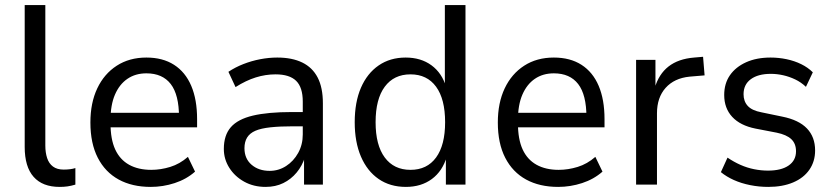

<svg xmlns="http://www.w3.org/2000/svg" viewBox="-20 -725 3270 754"><path d="M214 9Q147 9 112 -30.5Q77 -70 77 -148V-705H158V-153Q158 -126 165 -104.5Q172 -83 188 -71Q204 -59 230 -59Q243 -59 255 -60.5Q267 -62 276 -65V0Q259 5 245 7Q231 9 214 9Z M572 9Q499 9 446 -20Q393 -49 364 -105.5Q335 -162 335 -244Q335 -321 362 -378Q389 -435 438.5 -467Q488 -499 555 -499Q619 -499 663.5 -470.5Q708 -442 731 -388Q754 -334 754 -257V-225H397V-282H700L683 -265Q683 -353 650.5 -395Q618 -437 555 -437Q512 -437 480.5 -415.5Q449 -394 431.5 -353.5Q414 -313 414 -254V-241Q414 -178 432.5 -138Q451 -98 487 -78Q523 -58 574 -58Q611 -58 648.5 -69.5Q686 -81 718 -109L746 -51Q712 -21 666 -6Q620 9 572 9Z M1023 9Q976 9 939 -11.5Q902 -32 880.5 -66Q859 -100 859 -140Q859 -194 886.5 -225.5Q914 -257 973 -271Q1032 -285 1126 -285H1182V-229H1132Q1079 -229 1042 -225Q1005 -221 983 -211.5Q961 -202 950.5 -185Q940 -168 940 -143Q940 -102 968 -78Q996 -54 1039 -54Q1074 -54 1103.5 -73Q1133 -92 1151 -124.5Q1169 -157 1169 -197V-326Q1169 -382 1143 -407.5Q1117 -433 1062 -433Q1023 -433 984.5 -421Q946 -409 905 -383L877 -443Q904 -461 936 -473.5Q968 -486 1002 -492.5Q1036 -499 1069 -499Q1127 -499 1167 -479.5Q1207 -460 1227.5 -420.5Q1248 -381 1248 -319V0H1174V-109H1178Q1167 -74 1145 -47.5Q1123 -21 1092.5 -6Q1062 9 1023 9Z M1574 9Q1512 9 1467 -22Q1422 -53 1397.5 -110Q1373 -167 1373 -245Q1373 -324 1397.5 -380.5Q1422 -437 1467 -468Q1512 -499 1573 -499Q1633 -499 1674.5 -468.5Q1716 -438 1732 -383H1727V-705H1808V0H1731V-111H1735Q1718 -53 1676 -22Q1634 9 1574 9ZM1592 -58Q1657 -58 1692.5 -106.5Q1728 -155 1728 -245Q1728 -336 1692.5 -384.5Q1657 -433 1592 -433Q1527 -433 1491 -384.5Q1455 -336 1455 -245Q1455 -155 1491 -106.5Q1527 -58 1592 -58Z M2172 9Q2099 9 2046 -20Q1993 -49 1964 -105.5Q1935 -162 1935 -244Q1935 -321 1962 -378Q1989 -435 2038.5 -467Q2088 -499 2155 -499Q2219 -499 2263.5 -470.5Q2308 -442 2331 -388Q2354 -334 2354 -257V-225H1997V-282H2300L2283 -265Q2283 -353 2250.5 -395Q2218 -437 2155 -437Q2112 -437 2080.5 -415.5Q2049 -394 2031.5 -353.5Q2014 -313 2014 -254V-241Q2014 -178 2032.5 -138Q2051 -98 2087 -78Q2123 -58 2174 -58Q2211 -58 2248.5 -69.5Q2286 -81 2318 -109L2346 -51Q2312 -21 2266 -6Q2220 9 2172 9Z M2478 0V-490H2554V-379H2551Q2567 -434 2605.5 -464Q2644 -494 2706 -499L2741 -502L2747 -429L2688 -424Q2628 -418 2594 -380Q2560 -342 2560 -280V0Z M2997 9Q2961 9 2926 2Q2891 -5 2862 -18Q2833 -31 2811 -49L2837 -106Q2862 -89 2888 -77.5Q2914 -66 2941.5 -60.5Q2969 -55 2996 -55Q3048 -55 3077 -75Q3106 -95 3106 -131Q3106 -161 3087.5 -178.5Q3069 -196 3030 -204L2947 -220Q2887 -232 2855.5 -266Q2824 -300 2824 -352Q2824 -397 2846.5 -429.5Q2869 -462 2910 -480.5Q2951 -499 3006 -499Q3038 -499 3069 -492.5Q3100 -486 3126.5 -473Q3153 -460 3172 -441L3145 -384Q3126 -402 3103 -413Q3080 -424 3055.5 -429.5Q3031 -435 3007 -435Q2957 -435 2928.5 -414Q2900 -393 2900 -355Q2900 -327 2916.5 -309Q2933 -291 2970 -284L3052 -267Q3117 -254 3149 -220.5Q3181 -187 3181 -134Q3181 -91 3158.5 -58.5Q3136 -26 3094.5 -8.5Q3053 9 2997 9Z"/></svg>

Font: Nunito Sans 10pt SemiCondensed
Style: Regular
Weight: 400
Width: 4
Designer: Vernon Adams
Foundry: Vernon Adams
Version: Version 3.101;gftools[0.9.27]